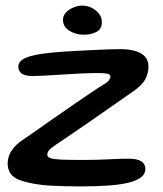

<svg xmlns="http://www.w3.org/2000/svg" viewBox="-20 -651 584 686"><path d="M268.5 15Q213 15 165 12.5Q117 10 82 1.5Q42 -6.5 24.8 -22.8Q7.5 -39 7.5 -67Q7.5 -80.5 12.5 -95Q17.5 -109.5 31 -125.2Q44.5 -141 70.5 -157.5Q88.5 -170 114.8 -188.2Q141 -206.5 171.5 -228Q202 -249.5 232.8 -270.5Q263.5 -291.5 289.8 -309.5Q316 -327.5 334 -339Q360.5 -354 367.5 -362Q374.5 -370 374.5 -377Q374.5 -385.5 362.8 -387.8Q351 -390 331.5 -390Q304 -390 271.2 -388.5Q238.5 -387 205.2 -384.8Q172 -382.5 142.5 -381Q113 -379.5 92.5 -379.5Q79 -379.5 68.2 -383Q57.5 -386.5 51.5 -394Q45.5 -401.5 45.5 -413Q45.5 -426.5 56.8 -435.5Q68 -444.5 89.2 -450.5Q110.5 -456.5 140.2 -460.2Q170 -464 208 -466.5Q226.5 -468 253.2 -469.2Q280 -470.5 309 -472Q338 -473.5 364.2 -474.5Q390.5 -475.5 408 -475.5Q457.5 -475.5 484 -460Q510.5 -444.5 510.5 -412.5Q510.5 -390 499 -367.8Q487.5 -345.5 450 -320.5Q419 -299 380.5 -272Q342 -245 303 -218Q264 -191 231.2 -168.8Q198.5 -146.5 179 -133.5Q162 -122.5 155.5 -114.5Q149 -106.5 149 -98.5Q149 -90 159.8 -86Q170.5 -82 197.8 -80.8Q225 -79.5 275.5 -79.5Q328.5 -79.5 368.2 -81.8Q408 -84 440.5 -84Q470.5 -84 485 -74.5Q499.5 -65 499.5 -47Q499.5 -29.5 484 -17.5Q468.5 -5.5 438.8 1.8Q409 9 366.2 12Q323.5 15 268.5 15ZM279 -527Q251 -527 228 -541Q205 -555 205 -580.5Q205 -595 215.5 -606.2Q226 -617.5 242.2 -624.2Q258.5 -631 274.5 -631Q292 -631 307.8 -623Q323.5 -615 333.8 -602Q344 -589 344 -572Q344 -547.5 325 -537.2Q306 -527 279 -527Z"/></svg>

Font: Gluten
Style: Regular
Weight: 400
Designer: Tyler Finck
Foundry: Etcetera Type Company
Version: Version 1.300